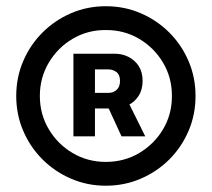

<svg xmlns="http://www.w3.org/2000/svg" viewBox="-20 -757 671 608"><path d="M212.5 -325.2V-586.9H340.6Q365.5 -587.4 386.2 -577.2Q406.9 -567 419.3 -547.7Q431.6 -528.4 431.6 -501Q431.6 -473 418.8 -453.2Q406 -433.4 384.8 -423.4Q363.7 -413.5 337.9 -413.5H249.8V-462.9H323.2Q338.2 -462.7 349.1 -472.2Q360 -481.6 360 -500.9Q360 -520.2 349 -528.6Q338 -537 323.6 -537.3H280.7V-325.2ZM379.9 -446.3 440 -325.2H364.8L309.2 -446.3ZM315 -168.9Q256.4 -168.9 204.9 -191.2Q153.4 -213.4 114.4 -252.4Q75.3 -291.5 53.4 -343Q31.4 -394.5 31.4 -453.1Q31.4 -511.7 53.4 -563.2Q75.3 -614.7 114.4 -653.8Q153.4 -692.9 204.9 -715.1Q256.4 -737.3 315 -737.3Q374.1 -737.3 425.6 -715.1Q477.1 -692.9 516.2 -653.8Q555.3 -614.7 577.2 -563.2Q599.2 -511.7 599.2 -453.1Q599.2 -394.5 577.3 -343Q555.4 -291.5 516.4 -252.4Q477.4 -213.4 425.8 -191.2Q374.2 -168.9 315 -168.9ZM315 -244.3Q373.2 -244.3 420.8 -272.4Q468.3 -300.5 496.5 -347.9Q524.6 -395.3 524.4 -453.1Q524.6 -510.9 496.4 -558.4Q468.2 -606 420.6 -634.1Q373 -662.2 315 -661.9Q257.5 -662.2 210 -634.1Q162.5 -606 134.4 -558.4Q106.2 -510.9 106.2 -453.2Q106.2 -395.5 134.4 -347.9Q162.6 -300.4 210 -272.4Q257.5 -244.3 315 -244.3Z"/></svg>

Font: Inter Tight
Style: Regular
Weight: 400
Designer: Rasmus Andersson
Foundry: rsms
Version: Version 3.002